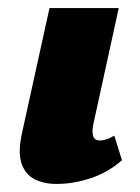

<svg xmlns="http://www.w3.org/2000/svg" viewBox="-20 -447 347 477"><path d="M120 10Q90 10 66.5 -1.5Q43 -13 33.5 -41Q24 -69 35 -118L103 -427H275L212 -139Q208 -120 211.5 -109Q215 -98 228 -98Q235 -98 243.5 -100.5Q252 -103 264 -110L283 -49Q249 -19 206 -4.5Q163 10 120 10Z"/></svg>

Font: Ysabeau Black
Style: Italic
Weight: 900
Italic angle: -12°
Version: Version 2.000;gftools[0.9.27.dev2+g8671c4b]